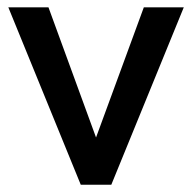

<svg xmlns="http://www.w3.org/2000/svg" viewBox="-20 -508 528 528"><path d="M202.1 0 2.9 -487.8H113.3L244.1 -129.9L375.5 -487.8H485.4L286.1 0Z"/></svg>

Font: HK Grotesk SemiBold Legacy
Style: Regular
Weight: 600
Designer: Alfredo Marco Pradil
Foundry: Hanken Design Co.
Version: Version 2.022;PS 002.022;hotconv 1.0.88;makeotf.lib2.5.64775